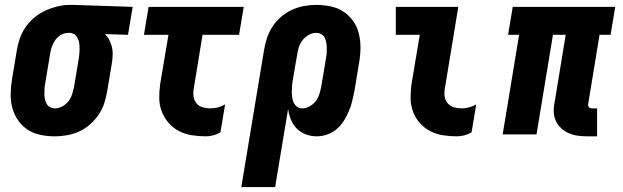

<svg xmlns="http://www.w3.org/2000/svg" viewBox="-20 -548 2540 783"><path d="M204 8Q174 8 145 2Q116 -4 93 -19Q70 -34 54 -57Q38 -80 30.5 -107.5Q23 -135 23.5 -165Q24 -195 29 -225L49 -345Q53 -369 61.5 -393Q70 -417 85.5 -439Q101 -461 122 -478Q143 -495 166.5 -505.5Q190 -516 215 -522Q240 -528 264 -528H281L521 -520L502 -406L408 -409Q419 -399 425.5 -385.5Q432 -372 436 -357.5Q440 -343 439.5 -327Q439 -311 437 -295L417 -175Q413 -151 405 -126.5Q397 -102 382 -80Q367 -58 347 -40.5Q327 -23 303 -12Q279 -1 253.5 3.5Q228 8 204 8ZM204 -106Q219 -106 234 -114Q249 -122 259 -135Q269 -148 274 -163.5Q279 -179 282 -194L302 -314Q304 -330 304.5 -345.5Q305 -361 302.5 -375.5Q300 -390 290.5 -401.5Q281 -413 265 -414H258Q243 -414 228.5 -405.5Q214 -397 205 -384Q196 -371 191 -356Q186 -341 184 -326L164 -206Q162 -195 161.5 -184.5Q161 -174 161 -163.5Q161 -153 163.5 -143Q166 -133 170.5 -124.5Q175 -116 184 -111Q193 -106 204 -106Z M819 8Q790 8 762 3.5Q734 -1 710 -13.5Q686 -26 668 -46.5Q650 -67 640 -92.5Q630 -118 629.5 -146.5Q629 -175 633 -204L667 -406H567L586 -520H974L955 -406H806L770 -186Q767 -169 769.5 -153.5Q772 -138 781.5 -126.5Q791 -115 806 -110.5Q821 -106 838 -106Q853 -106 868.5 -110Q884 -114 898 -122L879 -8Q865 0 849.5 4Q834 8 819 8Z M1102 215H964L1057 -345Q1061 -369 1069 -393.5Q1077 -418 1091.5 -440Q1106 -462 1126.5 -479.5Q1147 -497 1171 -508Q1195 -519 1220 -523.5Q1245 -528 1269 -528Q1299 -528 1328 -522Q1357 -516 1380 -501Q1403 -486 1419.5 -463Q1436 -440 1443 -412.5Q1450 -385 1450 -355Q1450 -325 1445 -295L1425 -175Q1421 -155 1416 -134.5Q1411 -114 1402.5 -94Q1394 -74 1382 -55Q1370 -36 1353 -21.5Q1336 -7 1314.5 0.5Q1293 8 1272 8Q1249 8 1227.5 0Q1206 -8 1190.5 -23.5Q1175 -39 1166.5 -60Q1158 -81 1155 -104ZM1212 -106Q1227 -106 1242 -114Q1257 -122 1267 -135Q1277 -148 1282 -163.5Q1287 -179 1290 -194L1310 -314Q1312 -325 1312.5 -335.5Q1313 -346 1312.5 -356.5Q1312 -367 1310 -377Q1308 -387 1303.5 -395.5Q1299 -404 1289.5 -409Q1280 -414 1269 -414Q1254 -414 1239.5 -406Q1225 -398 1214.5 -385Q1204 -372 1199 -356.5Q1194 -341 1192 -326L1174 -222Q1172 -210 1171 -198.5Q1170 -187 1170 -175Q1170 -163 1171.5 -151.5Q1173 -140 1177.5 -130Q1182 -120 1191 -113Q1200 -106 1212 -106Z M1843 8Q1814 8 1786 3.5Q1758 -1 1734 -13.5Q1710 -26 1692 -46.5Q1674 -67 1664.5 -92.5Q1655 -118 1654.5 -146.5Q1654 -175 1658 -204L1692 -406H1594V-520H1849L1794 -186Q1791 -169 1793.5 -153.5Q1796 -138 1806 -126.5Q1816 -115 1831 -110.5Q1846 -106 1862 -106Q1877 -106 1892.5 -110Q1908 -114 1922 -122L1903 -8Q1889 0 1873.5 4Q1858 8 1843 8Z M2415 8H2376Q2356 8 2337 5.5Q2318 3 2301.5 -4Q2285 -11 2271 -23Q2257 -35 2248.5 -51.5Q2240 -68 2238.5 -87Q2237 -106 2241 -126L2287 -406H2235L2168 0H2030L2097 -406H2052L2071 -520H2489L2470 -406H2425L2379 -126Q2378 -122 2378.5 -118Q2379 -114 2381.5 -111Q2384 -108 2387.5 -107Q2391 -106 2395 -106H2415Z"/></svg>

Font: Iosevka Term Curly Hv Obl
Style: Regular
Weight: 900
Italic angle: -9°
Designer: Belleve Invis
Foundry: Belleve Invis
Version: Version 32.3.0